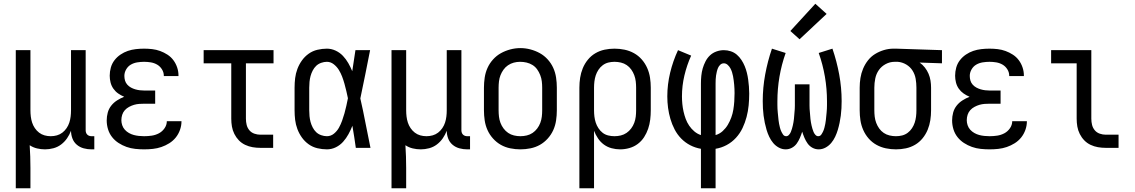

<svg xmlns="http://www.w3.org/2000/svg" viewBox="-20 -787 6040 1022"><path d="M64 215V-520H142V-200Q142 -183 144 -166.5Q146 -150 151 -134.5Q156 -119 165.5 -105Q175 -91 188 -81Q201 -71 217 -66.5Q233 -62 250 -62Q267 -62 283 -66.5Q299 -71 312 -81Q325 -91 334.5 -105Q344 -119 349 -134.5Q354 -150 356 -166.5Q358 -183 358 -200V-520H436V-93Q436 -87 438 -81Q440 -75 444.5 -70.5Q449 -66 455 -64Q461 -62 467 -62H482V8H467Q446 8 425.5 2.5Q405 -3 389 -16.5Q373 -30 365.5 -50Q358 -70 358 -91Q350 -70 337 -51Q324 -32 305.5 -18Q287 -4 264.5 2Q242 8 220 8Q198 8 177 3Q156 -2 138 -14Q140 16 141 46.5Q142 77 142 107V215Z M747 8Q724 8 700 5.5Q676 3 653.5 -5Q631 -13 611 -26Q591 -39 576.5 -57.5Q562 -76 555 -99Q548 -122 548 -146Q548 -167 553.5 -187.5Q559 -208 572 -224.5Q585 -241 603 -252.5Q621 -264 641 -272Q624 -279 609 -289.5Q594 -300 583.5 -315Q573 -330 568.5 -348Q564 -366 564 -384Q564 -406 570 -427.5Q576 -449 589.5 -466.5Q603 -484 621.5 -496.5Q640 -509 660.5 -516Q681 -523 703 -525.5Q725 -528 747 -528Q769 -528 790.5 -525.5Q812 -523 832.5 -515.5Q853 -508 871.5 -496Q890 -484 903 -466.5Q916 -449 923 -428Q930 -407 930 -386Q930 -385 930 -384Q930 -383 930 -382H852Q852 -383 852 -383.5Q852 -384 852 -384Q852 -402 842 -418Q832 -434 816.5 -443Q801 -452 783 -455Q765 -458 747 -458Q729 -458 710.5 -455Q692 -452 676.5 -443Q661 -434 651.5 -417.5Q642 -401 642 -383Q642 -370 645.5 -358Q649 -346 657.5 -336.5Q666 -327 677 -321Q688 -315 700 -311.5Q712 -308 724.5 -306.5Q737 -305 750 -305H806V-235H750Q736 -235 721.5 -234Q707 -233 693.5 -229Q680 -225 667 -218Q654 -211 644.5 -200.5Q635 -190 630.5 -176Q626 -162 626 -147Q626 -134 630.5 -120.5Q635 -107 644.5 -96.5Q654 -86 666.5 -79Q679 -72 692 -68.5Q705 -65 719 -63.5Q733 -62 747 -62Q768 -62 788 -65Q808 -68 826 -77.5Q844 -87 856 -104.5Q868 -122 868 -142Q868 -142 868 -142Q868 -142 868 -142H946Q946 -142 946 -141.5Q946 -141 946 -141Q946 -118 938 -95.5Q930 -73 915.5 -55Q901 -37 881 -24.5Q861 -12 839 -4.5Q817 3 794 5.5Q771 8 747 8Z M1366 0Q1345 0 1324.5 -3.5Q1304 -7 1285 -16Q1266 -25 1251.5 -40Q1237 -55 1227.5 -74Q1218 -93 1214.5 -113.5Q1211 -134 1211 -155V-450H1064V-520H1436V-450H1289V-155Q1289 -138 1293 -122Q1297 -106 1307.5 -93.5Q1318 -81 1334 -75.5Q1350 -70 1366 -70H1434V0Z M1720 8Q1695 8 1669.5 2Q1644 -4 1623 -19Q1602 -34 1587 -55Q1572 -76 1563 -100Q1554 -124 1551 -149Q1548 -174 1548 -200V-320Q1548 -346 1551 -371Q1554 -396 1563 -420Q1572 -444 1587 -465Q1602 -486 1623 -501Q1644 -516 1669.5 -522Q1695 -528 1720 -528Q1744 -528 1766.5 -517.5Q1789 -507 1805.5 -489.5Q1822 -472 1834 -451Q1846 -430 1855 -408Q1859 -436 1863.5 -464Q1868 -492 1872 -520H1950Q1937 -456 1924.5 -391.5Q1912 -327 1898 -263Q1913 -198 1925.5 -132Q1938 -66 1952 0H1874Q1870 -29 1865.5 -58Q1861 -87 1856 -116V-118Q1847 -95 1835 -73Q1823 -51 1806.5 -32.5Q1790 -14 1767.5 -3Q1745 8 1720 8ZM1720 -62Q1741 -62 1757.5 -75.5Q1774 -89 1784 -107Q1794 -125 1801 -144.5Q1808 -164 1813.5 -183.5Q1819 -203 1823.5 -223.5Q1828 -244 1832 -264Q1828 -283 1823.5 -302.5Q1819 -322 1813.5 -341.5Q1808 -361 1801 -379.5Q1794 -398 1783.5 -415Q1773 -432 1756.5 -445Q1740 -458 1720 -458Q1705 -458 1689.5 -452.5Q1674 -447 1663 -436.5Q1652 -426 1644.5 -411.5Q1637 -397 1633 -382Q1629 -367 1627.5 -351.5Q1626 -336 1626 -320V-200Q1626 -184 1627.5 -168.5Q1629 -153 1633 -138Q1637 -123 1644.5 -108.5Q1652 -94 1663 -83.5Q1674 -73 1689.5 -67.5Q1705 -62 1720 -62Z M2064 215V-520H2142V-200Q2142 -183 2144 -166.5Q2146 -150 2151 -134.5Q2156 -119 2165.5 -105Q2175 -91 2188 -81Q2201 -71 2217 -66.5Q2233 -62 2250 -62Q2267 -62 2283 -66.5Q2299 -71 2312 -81Q2325 -91 2334.5 -105Q2344 -119 2349 -134.5Q2354 -150 2356 -166.5Q2358 -183 2358 -200V-520H2436V-93Q2436 -87 2438 -81Q2440 -75 2444.5 -70.5Q2449 -66 2455 -64Q2461 -62 2467 -62H2482V8H2467Q2446 8 2425.5 2.5Q2405 -3 2389 -16.5Q2373 -30 2365.5 -50Q2358 -70 2358 -91Q2350 -70 2337 -51Q2324 -32 2305.5 -18Q2287 -4 2264.5 2Q2242 8 2220 8Q2198 8 2177 3Q2156 -2 2138 -14Q2140 16 2141 46.5Q2142 77 2142 107V215Z M2750 8Q2723 8 2696 2.5Q2669 -3 2646 -16Q2623 -29 2604.5 -49.5Q2586 -70 2575 -94.5Q2564 -119 2560 -146Q2556 -173 2556 -200V-320Q2556 -347 2560 -374Q2564 -401 2575 -425.5Q2586 -450 2604.5 -470.5Q2623 -491 2646.5 -504Q2670 -517 2696.5 -524Q2723 -531 2750 -531Q2777 -531 2803.5 -524Q2830 -517 2853.5 -504Q2877 -491 2895.5 -470.5Q2914 -450 2925 -425.5Q2936 -401 2940 -374Q2944 -347 2944 -320V-200Q2944 -173 2940 -146Q2936 -119 2925 -94.5Q2914 -70 2895.5 -49.5Q2877 -29 2854 -16Q2831 -3 2804 2.5Q2777 8 2750 8ZM2750 -62Q2767 -62 2784 -66Q2801 -70 2815 -79.5Q2829 -89 2839.5 -103Q2850 -117 2856 -133Q2862 -149 2864 -166Q2866 -183 2866 -200V-320Q2866 -337 2864 -354Q2862 -371 2855.5 -387.5Q2849 -404 2839 -418Q2829 -432 2814.5 -441Q2800 -450 2783 -454Q2766 -458 2748 -458Q2731 -458 2714.5 -453.5Q2698 -449 2684 -439.5Q2670 -430 2660 -416Q2650 -402 2644 -386.5Q2638 -371 2636 -354Q2634 -337 2634 -320V-200Q2634 -183 2636 -166Q2638 -149 2644 -133Q2650 -117 2660.5 -103Q2671 -89 2685 -79.5Q2699 -70 2716 -66Q2733 -62 2750 -62Z M3064 215V-320Q3064 -347 3068 -373Q3072 -399 3082 -423.5Q3092 -448 3109 -469Q3126 -490 3149 -503.5Q3172 -517 3198 -522.5Q3224 -528 3251 -528Q3278 -528 3304.5 -522.5Q3331 -517 3354.5 -504Q3378 -491 3396 -470.5Q3414 -450 3425 -425Q3436 -400 3440 -373.5Q3444 -347 3444 -320V-200Q3444 -175 3441 -150Q3438 -125 3430 -101.5Q3422 -78 3408.5 -57Q3395 -36 3375 -21Q3355 -6 3330.5 1Q3306 8 3281 8Q3258 8 3235.5 2Q3213 -4 3194.5 -17.5Q3176 -31 3163 -50.5Q3150 -70 3142 -91V215ZM3251 -62Q3268 -62 3284.5 -66Q3301 -70 3315 -79.5Q3329 -89 3339.5 -103Q3350 -117 3356 -133Q3362 -149 3364 -166Q3366 -183 3366 -200V-320Q3366 -337 3364 -354Q3362 -371 3356 -387Q3350 -403 3340 -417Q3330 -431 3316 -440.5Q3302 -450 3285 -454Q3268 -458 3251 -458Q3234 -458 3218 -454Q3202 -450 3188.5 -440Q3175 -430 3165.5 -415.5Q3156 -401 3151 -385.5Q3146 -370 3144 -353.5Q3142 -337 3142 -320V-200Q3142 -183 3144 -166.5Q3146 -150 3151 -134.5Q3156 -119 3165.5 -104.5Q3175 -90 3188 -80Q3201 -70 3217.5 -66Q3234 -62 3251 -62Z M3711 215V5Q3681 0 3654 -14Q3627 -28 3606 -49.5Q3585 -71 3571 -98Q3557 -125 3548.5 -154Q3540 -183 3536 -213Q3532 -243 3532 -274Q3532 -337 3547 -399.5Q3562 -462 3589 -520L3659 -491Q3636 -440 3623 -385Q3610 -330 3610 -274Q3610 -254 3612 -233.5Q3614 -213 3618.5 -193Q3623 -173 3630 -154Q3637 -135 3648.5 -118Q3660 -101 3676 -87.5Q3692 -74 3711 -68V-343Q3711 -363 3713 -383.5Q3715 -404 3720.5 -423Q3726 -442 3735.5 -460.5Q3745 -479 3759.5 -492.5Q3774 -506 3793.5 -513Q3813 -520 3833 -520Q3852 -520 3870 -514Q3888 -508 3902 -496Q3916 -484 3926.5 -468Q3937 -452 3944 -435Q3951 -418 3955.5 -400Q3960 -382 3962.5 -363.5Q3965 -345 3966.5 -326.5Q3968 -308 3968 -289Q3968 -257 3965 -226Q3962 -195 3954 -164.5Q3946 -134 3932.5 -105.5Q3919 -77 3897.5 -53.5Q3876 -30 3848 -15Q3820 0 3789 5V215ZM3789 -68Q3810 -74 3826.5 -89Q3843 -104 3854 -122.5Q3865 -141 3872.5 -161.5Q3880 -182 3883.5 -203.5Q3887 -225 3888.5 -247Q3890 -269 3890 -291Q3890 -302 3889.5 -313.5Q3889 -325 3888 -336Q3887 -347 3885.5 -358.5Q3884 -370 3882 -381Q3880 -392 3876.5 -403Q3873 -414 3867.5 -424Q3862 -434 3853 -442Q3844 -450 3833 -450Q3822 -450 3814 -442.5Q3806 -435 3802 -425.5Q3798 -416 3795.5 -405.5Q3793 -395 3791.5 -385Q3790 -375 3789.5 -364.5Q3789 -354 3789 -343Z M4338 8Q4320 8 4304.5 -0.5Q4289 -9 4279 -23Q4269 -37 4262 -53.5Q4255 -70 4250 -86Q4245 -70 4238 -53.5Q4231 -37 4221 -23Q4211 -9 4195.5 -0.5Q4180 8 4162 8Q4143 8 4125.5 -1.5Q4108 -11 4095.5 -26Q4083 -41 4074.5 -59Q4066 -77 4060.5 -95.5Q4055 -114 4051 -133Q4047 -152 4044.5 -171.5Q4042 -191 4041 -210.5Q4040 -230 4040 -249Q4040 -320 4053 -390.5Q4066 -461 4089 -528L4162 -505Q4140 -443 4129 -378.5Q4118 -314 4118 -248Q4118 -238 4118 -228Q4118 -218 4118.5 -208Q4119 -198 4120 -188Q4121 -178 4122 -168Q4123 -158 4124 -148Q4125 -138 4127 -128Q4129 -118 4131.5 -108Q4134 -98 4138 -89Q4142 -80 4148 -71Q4154 -62 4165 -62Q4173 -62 4179.5 -69Q4186 -76 4189.5 -84.5Q4193 -93 4195.5 -101.5Q4198 -110 4200 -118.5Q4202 -127 4203.5 -136Q4205 -145 4206 -153.5Q4207 -162 4207.5 -171Q4208 -180 4209 -189Q4210 -198 4210.5 -207Q4211 -216 4211 -224.5Q4211 -233 4211 -242Q4211 -251 4211 -260V-338H4289V-260Q4289 -251 4289 -242Q4289 -233 4289 -224.5Q4289 -216 4289.5 -207Q4290 -198 4291 -189Q4292 -180 4292.5 -171Q4293 -162 4294 -153.5Q4295 -145 4296.5 -136Q4298 -127 4300 -118.5Q4302 -110 4304.5 -101.5Q4307 -93 4310.5 -84.5Q4314 -76 4320.5 -69Q4327 -62 4335 -62Q4346 -62 4352 -71Q4358 -80 4362 -89Q4366 -98 4368.5 -108Q4371 -118 4373 -128Q4375 -138 4376 -148Q4377 -158 4378 -168Q4379 -178 4380 -188Q4381 -198 4381.5 -208Q4382 -218 4382 -228Q4382 -238 4382 -248Q4382 -314 4371 -378.5Q4360 -443 4338 -505L4411 -528Q4434 -461 4447 -390.5Q4460 -320 4460 -249Q4460 -230 4459 -210.5Q4458 -191 4455.5 -171.5Q4453 -152 4449 -133Q4445 -114 4439.5 -95.5Q4434 -77 4425.5 -59Q4417 -41 4404.5 -26Q4392 -11 4374.5 -1.5Q4357 8 4338 8ZM4236 -578 4187 -622 4320 -767 4380 -713Z M4749 8Q4722 8 4695.5 2.5Q4669 -3 4645.5 -16Q4622 -29 4604 -49.5Q4586 -70 4575 -95Q4564 -120 4560 -146.5Q4556 -173 4556 -200V-320Q4556 -346 4560 -371.5Q4564 -397 4574 -421Q4584 -445 4600 -465.5Q4616 -486 4638 -499.5Q4660 -513 4685 -520.5Q4710 -528 4736 -528Q4740 -528 4743.5 -528Q4747 -528 4750 -528L4994 -520V-450L4875 -454Q4891 -443 4903 -427.5Q4915 -412 4922.5 -394.5Q4930 -377 4933 -358Q4936 -339 4936 -320V-200Q4936 -173 4932 -147Q4928 -121 4918 -96.5Q4908 -72 4891 -51Q4874 -30 4851 -16.5Q4828 -3 4802 2.5Q4776 8 4749 8ZM4749 -62Q4766 -62 4782 -66Q4798 -70 4811.5 -80Q4825 -90 4834.5 -104.5Q4844 -119 4849 -134.5Q4854 -150 4856 -166.5Q4858 -183 4858 -200V-320Q4858 -344 4854 -367.5Q4850 -391 4837.5 -411Q4825 -431 4804 -443.5Q4783 -456 4759 -458H4750Q4748 -458 4746 -458Q4744 -458 4742 -458Q4717 -458 4694.5 -446Q4672 -434 4658 -414Q4644 -394 4639 -369.5Q4634 -345 4634 -320V-200Q4634 -183 4636 -166Q4638 -149 4644 -133Q4650 -117 4660 -103Q4670 -89 4684 -79.5Q4698 -70 4715 -66Q4732 -62 4749 -62Z M5247 8Q5224 8 5200 5.5Q5176 3 5153.5 -5Q5131 -13 5111 -26Q5091 -39 5076.5 -57.5Q5062 -76 5055 -99Q5048 -122 5048 -146Q5048 -167 5053.5 -187.5Q5059 -208 5072 -224.5Q5085 -241 5103 -252.5Q5121 -264 5141 -272Q5124 -279 5109 -289.5Q5094 -300 5083.5 -315Q5073 -330 5068.5 -348Q5064 -366 5064 -384Q5064 -406 5070 -427.5Q5076 -449 5089.5 -466.5Q5103 -484 5121.5 -496.5Q5140 -509 5160.5 -516Q5181 -523 5203 -525.5Q5225 -528 5247 -528Q5269 -528 5290.5 -525.5Q5312 -523 5332.5 -515.5Q5353 -508 5371.5 -496Q5390 -484 5403 -466.5Q5416 -449 5423 -428Q5430 -407 5430 -386Q5430 -385 5430 -384Q5430 -383 5430 -382H5352Q5352 -383 5352 -383.5Q5352 -384 5352 -384Q5352 -402 5342 -418Q5332 -434 5316.5 -443Q5301 -452 5283 -455Q5265 -458 5247 -458Q5229 -458 5210.5 -455Q5192 -452 5176.5 -443Q5161 -434 5151.5 -417.5Q5142 -401 5142 -383Q5142 -370 5145.5 -358Q5149 -346 5157.5 -336.5Q5166 -327 5177 -321Q5188 -315 5200 -311.5Q5212 -308 5224.5 -306.5Q5237 -305 5250 -305H5306V-235H5250Q5236 -235 5221.5 -234Q5207 -233 5193.5 -229Q5180 -225 5167 -218Q5154 -211 5144.5 -200.5Q5135 -190 5130.5 -176Q5126 -162 5126 -147Q5126 -134 5130.5 -120.5Q5135 -107 5144.5 -96.5Q5154 -86 5166.5 -79Q5179 -72 5192 -68.5Q5205 -65 5219 -63.5Q5233 -62 5247 -62Q5268 -62 5288 -65Q5308 -68 5326 -77.5Q5344 -87 5356 -104.5Q5368 -122 5368 -142Q5368 -142 5368 -142Q5368 -142 5368 -142H5446Q5446 -142 5446 -141.5Q5446 -141 5446 -141Q5446 -118 5438 -95.5Q5430 -73 5415.5 -55Q5401 -37 5381 -24.5Q5361 -12 5339 -4.5Q5317 3 5294 5.5Q5271 8 5247 8Z M5866 0Q5845 0 5824.5 -3.5Q5804 -7 5785 -16Q5766 -25 5751.5 -40Q5737 -55 5727.5 -74Q5718 -93 5714.5 -113.5Q5711 -134 5711 -155V-450H5575V-520H5789V-155Q5789 -138 5793 -122Q5797 -106 5807.5 -93.5Q5818 -81 5834 -75.5Q5850 -70 5866 -70H5934V0Z"/></svg>

Font: Zed Mono
Style: Regular
Weight: 400
Monospace: yes
Designer: Belleve Invis
Foundry: Belleve Invis
Version: Version 1.0.0; ttfautohint (v1.8.4)